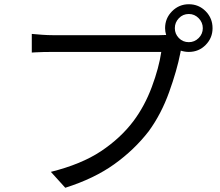

<svg xmlns="http://www.w3.org/2000/svg" viewBox="-20 -851 1040 906"><path d="M871 -652Q898 -652 917.5 -671.5Q937 -691 937 -718Q937 -745 917.5 -765Q898 -785 871 -785Q843 -785 824 -765Q805 -745 805 -718Q805 -691 824 -671.5Q843 -652 871 -652ZM230 -685H731Q746 -685 764 -686Q759 -702 759 -718Q759 -765 792 -798Q825 -831 871 -831Q918 -831 950.5 -798Q983 -765 983 -718Q983 -672 950.5 -639Q918 -606 871 -606Q852 -606 833 -612L831 -601Q815 -519 778 -416Q741 -313 682 -232Q614 -144 519 -76Q424 -8 288 35L220 -40Q364 -76 456.5 -137.5Q549 -199 610 -280Q663 -351 696.5 -441Q730 -531 741 -606H229Q182 -606 146 -604Q138 -603 130 -603V-691Q151 -689 178 -687Q205 -685 230 -685Z"/></svg>

Font: Noto Sans CJK KR Regular (TTF)
Style: Regular
Weight: 400
Designer: Ryoko NISHIZUKA 西塚涼子 (kana & ideographs); Paul D. Hunt (Latin, Greek & Cyrillic); Wenlong ZHANG 张文龙 (bopomofo); Sandoll 
Foundry: Adobe Systems Incorporated
Version: Version 1.004;PS 1.004;hotconv 1.0.82;makeotf.lib2.5.63406